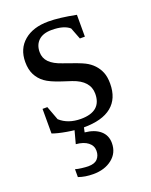

<svg xmlns="http://www.w3.org/2000/svg" viewBox="-131 -543 651 827"><g transform="rotate(-20 194.5 -129.0)"><path d="M353 -128.9Q353 -60.5 309.8 -25.4Q266.6 9.8 182.1 9.8Q147.9 9.8 106.7 2.7Q65.4 -4.4 42 -13.2V-126H64L87.9 -62Q124.5 -28.8 183.1 -28.8Q277.8 -28.8 277.8 -109.9Q277.8 -169.4 203.1 -194.8L159.7 -209Q110.4 -225.1 87.9 -241.7Q65.4 -258.3 53.2 -282.5Q41 -306.6 41 -340.8Q41 -401.4 82.3 -436.3Q123.5 -471.2 193.8 -471.2Q244.1 -471.2 319.8 -456.1V-356H296.9L276.4 -409.2Q250.5 -432.1 194.8 -432.1Q155.3 -432.1 134.5 -412.6Q113.8 -393.1 113.8 -359.9Q113.8 -332 132.6 -313Q151.4 -293.9 189.5 -281.2Q261.2 -256.8 283.2 -245.6Q305.2 -234.4 320.6 -218Q335.9 -201.7 344.5 -180.7Q353 -159.7 353 -128.9ZM272.5 114.3Q272.5 159.2 238.5 186Q204.6 212.9 151.9 212.9Q114.7 212.9 84.5 202.1V166Q95.2 169.4 113.8 171.6Q132.3 173.8 143.1 173.8Q172.4 173.8 185.5 159.4Q198.7 145 198.7 123Q198.7 99.1 179.2 84Q159.7 68.8 124.5 65.9L144.5 -8.8H186.5L177.7 31.2Q222.2 35.6 247.3 57.1Q272.5 78.6 272.5 114.3Z"/></g></svg>

Font: Times New Roman
Style: Regular
Weight: 400
Designer: Steve Matteson
Foundry: Ascender Corporation
Version: Version 2.00.3